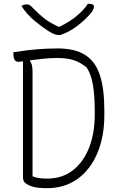

<svg xmlns="http://www.w3.org/2000/svg" viewBox="-20 -973 640 1003"><path d="M525 -370Q525 -260 489 -174Q453 -88 386 -39Q319 10 225 10Q175 10 148.5 1.5Q122 -7 109 -20Q100 -29 100 -49V-653Q82 -650 77 -650Q50 -650 50 -690V-700Q124 -712 178.5 -716Q233 -720 281 -720Q372 -720 425.5 -685.5Q479 -651 502 -580Q525 -509 525 -398ZM150 -52Q177 -40 226 -40Q304 -40 359.5 -82.5Q415 -125 445 -200.5Q475 -276 475 -375V-391Q475 -474 465.5 -529.5Q456 -585 433 -620Q401 -647 366 -658.5Q331 -670 278 -670Q240 -670 203.5 -666Q167 -662 138 -658L136 -654Q145 -643 147.5 -629Q150 -615 150 -597ZM295 -790H286Q279 -790 268 -793Q257 -796 231 -812Q201 -831 160.5 -864.5Q120 -898 92 -942Q104 -950 121 -950Q130 -950 136.5 -945.5Q143 -941 156 -927Q181 -901 210.5 -877.5Q240 -854 287 -833H290Q344 -859 381 -890Q418 -921 439 -953H445Q460 -953 465.5 -949Q471 -945 471 -937Q471 -932 465 -919.5Q459 -907 442 -890Q413 -859 376 -832Q339 -805 295 -790Z"/></svg>

Font: Recursive Mn Csl St Lt
Style: Regular
Weight: 300
Monospace: yes
Version: Version 1.079;hotconv 1.0.112;makeotfexe 2.5.65598; ttfautoh